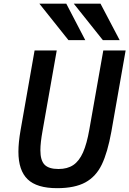

<svg xmlns="http://www.w3.org/2000/svg" viewBox="-20 -996 692 1027"><path d="M78.5 -184.5Q78.5 -233.5 90 -299.5L165 -726H283.5L207.5 -295.5Q196 -232 196 -192.5Q196 -138 218.5 -115Q241 -92 293 -92Q340.5 -92 372 -113.2Q403.5 -134.5 424 -180.5Q444.5 -226.5 458 -304L532.5 -726H652L575.5 -291Q555.5 -180.5 524.5 -116Q493.5 -51.5 436.8 -20.5Q380 10.5 285.5 10.5Q177 10.5 127.8 -37Q78.5 -84.5 78.5 -184.5ZM190.5 -976.5H334.5L436 -781.5H346ZM374.5 -976.5H517.5L620 -781.5H530Z"/></svg>

Font: JuliaMono SemiBold
Style: Italic
Weight: 600
Italic angle: -9°
Monospace: yes
Designer: cormullion
Foundry: corm
Version: Version 0.056; ttfautohint (v1.8.4)